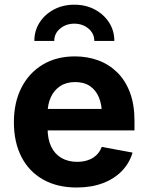

<svg xmlns="http://www.w3.org/2000/svg" viewBox="-20 -795 636 825"><path d="M309.3 10.7Q225.7 10.7 165.2 -23.6Q104.6 -57.8 72.2 -120.8Q39.7 -183.8 39.7 -270.1Q39.7 -354.4 72 -418Q104.2 -481.5 163.2 -517.1Q222.2 -552.7 301.9 -552.7Q355.4 -552.7 401.9 -535.7Q448.3 -518.7 483.4 -484.3Q518.5 -449.9 538.2 -398Q557.9 -346 557.9 -275.8V-234.7H99.8V-326.9H486.6L418.1 -302.2Q418.1 -344.8 405.1 -376.3Q392.1 -407.7 366.5 -425.1Q341 -442.4 303 -442.4Q265 -442.4 238.5 -424.9Q212.1 -407.3 198.3 -377.2Q184.5 -347.1 184.5 -308.7V-243.8Q184.5 -196.4 200.3 -164.2Q216.2 -132 244.9 -115.8Q273.7 -99.6 311.6 -99.6Q337.2 -99.6 358.2 -106.9Q379.2 -114.2 394.3 -128.5Q409.3 -142.9 417.2 -163.8L549.6 -139.3Q536.4 -94.1 503.8 -60.4Q471.1 -26.6 422 -8Q372.8 10.7 309.3 10.7ZM299.4 -774.8Q348.7 -774.8 387.4 -754.1Q426.1 -733.4 448.7 -698.3Q471.3 -663.1 471.3 -619.1H385.2Q385.2 -651.3 360 -672.3Q334.7 -693.3 299.3 -693.3Q263.9 -693.3 238.5 -672.3Q213.1 -651.3 213.1 -619.1H127.6Q127.6 -663.1 150.1 -698.3Q172.7 -733.4 211.5 -754.1Q250.4 -774.8 299.4 -774.8Z"/></svg>

Font: Adwaita Sans
Style: Regular
Weight: 400
Designer: Rasmus Andersson
Foundry: rsms
Version: Version 4.001;git-9221beed3